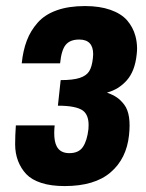

<svg xmlns="http://www.w3.org/2000/svg" viewBox="-20 -608 484 638"><path d="M194.8 10.3Q149.4 10.3 117.2 -0.2Q85 -10.7 67.4 -29.3Q49.8 -47.9 40 -73.2Q30.3 -98.6 30.3 -128.4Q30.3 -158.2 32.7 -191.4H161.6Q160.2 -177.2 160.2 -165.5Q160.2 -137.2 168.5 -121.6Q180.2 -99.1 210.4 -99.1Q241.7 -99.1 255.6 -119.9Q269.5 -140.6 273.9 -179.2Q274.4 -186.5 274.4 -192.9Q274.4 -225.6 255.9 -240.2Q233.4 -256.8 172.4 -256.8L181.6 -341.8Q222.7 -341.8 244.9 -349.1Q267.1 -356.4 276.4 -371.3Q285.6 -386.2 288.6 -414.1Q289.6 -421.4 289.6 -427.7Q289.6 -476.6 243.2 -476.6Q212.9 -476.6 198.5 -459.2Q184.1 -441.9 179.7 -397.5H52.2Q56.6 -440.4 69.1 -473.1Q81.5 -505.9 105.2 -532.7Q128.9 -559.6 168.5 -573.7Q208 -587.9 262.7 -587.9Q311 -587.9 346.7 -575.4Q382.3 -563 402.3 -540.5Q421.9 -517.6 429.7 -489.3Q435.1 -470.2 435.5 -448.2Q435.5 -437.5 434.1 -426.3Q428.2 -371.1 401.1 -340.8Q374 -310.5 335.4 -300.3Q355.5 -293 368.4 -284.2Q381.3 -275.4 393.1 -259.8Q404.8 -244.1 408.7 -218.8Q410.6 -206.1 410.6 -191.2Q410.6 -176.3 408.7 -158.7Q400.4 -80.6 347.4 -35.2Q294.4 10.3 194.8 10.3Z"/></svg>

Font: Oswald
Style: Bold
Weight: 700
Designer: Vernon Adams
Foundry: Vernon Adams
Version: 3.0; ttfautohint (v0.94.23-7a4d-dirty) -l 8 -r 50 -G 200 -x 